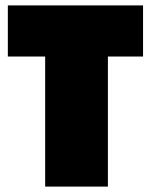

<svg xmlns="http://www.w3.org/2000/svg" viewBox="-20 -690 559 710"><path d="M9 -481V-670H509V-481H379V0H147V-481Z"/></svg>

Font: Titillium Web Black
Style: Regular
Weight: 900
Version: Version 1.002;PS 35.000;hotconv 1.0.70;makeotf.lib2.5.55311